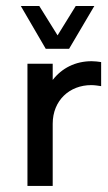

<svg xmlns="http://www.w3.org/2000/svg" viewBox="-20 -615 358 635"><path d="M131.3 -453.6H208.5L292 -595.2H230.5L170.4 -498L109.9 -595.2H48.8ZM70.8 0H154.3V-205.6C154.3 -283.2 210.4 -333.5 281.7 -333.5C293.5 -333.5 304.7 -331.5 314.5 -330.1V-409.7C304.7 -411.1 294.4 -412.6 283.2 -412.6C229 -412.6 184.6 -389.6 154.3 -350.6V-404.3H70.8Z"/></svg>

Font: Now Medium
Style: Regular
Weight: 500
Designer: Alfredo Marco Pradil
Foundry: Alfredo Marco Pradil
Version: Version 1.200;hotconv 1.0.109;makeotfexe 2.5.65596